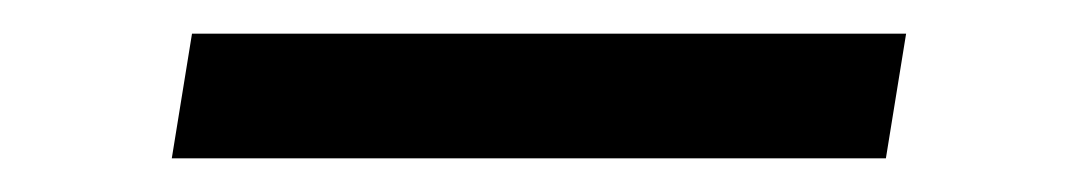

<svg xmlns="http://www.w3.org/2000/svg" viewBox="-20 -397 640 114"><path d="M82 -303 94 -377H518L506 -303Z"/></svg>

Font: Iosevka Curly Extended Oblique
Style: Regular
Weight: 400
Width: 7
Italic angle: -9°
Monospace: yes
Designer: Belleve Invis
Foundry: Belleve Invis
Version: Version 11.1.0; ttfautohint (v1.8.3)